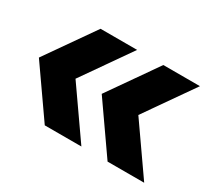

<svg xmlns="http://www.w3.org/2000/svg" viewBox="-95 -636 848 772"><g transform="rotate(30 329.0 -250.0)"><path d="M176.7 -25.8 20 -250 176.7 -474.2H346.7L190 -250L346.7 -25.8ZM468.3 -25.8 311.7 -250 468.3 -474.2H638.3L481.7 -250L638.3 -25.8Z"/></g></svg>

Font: Funnel Sans ExtraBold
Style: Regular
Weight: 800
Version: Version 1.000; Beta; Release 5; Build 24; ttfautohint (v1.8.